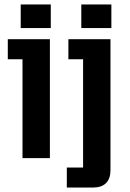

<svg xmlns="http://www.w3.org/2000/svg" viewBox="-20 -710 584 862"><path d="M81 -444H15V-534H204V0H81ZM73 -690H208V-584H73ZM280 42H353V-444H287V-534H476V54Q476 92 456 112Q436 132 398 132H280ZM345 -690H480V-584H345Z"/></svg>

Font: Mozilla Headline BETA SemiBold
Style: Regular
Weight: 600
Designer: Studio DRAMA
Foundry: Studio DRAMA
Version: Version 0.100